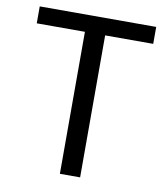

<svg xmlns="http://www.w3.org/2000/svg" viewBox="-82 -803 764 872"><g transform="rotate(10 299.5 -366.5)"><path d="M252.9 0V-654.8H30.8V-732.9H567.9V-654.8H346.2V0Z"/></g></svg>

Font: Source Han Sans CN
Style: Regular
Weight: 400
Designer: Ryoko NISHIZUKA  (kana, bopomofo & ideographs); Paul D. Hunt (Latin, Greek & Cyrillic); Sandoll Communications , Soo-you
Foundry: Adobe
Version: Version 2.004;hotconv 1.0.118;makeotfexe 2.5.65603